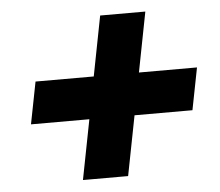

<svg xmlns="http://www.w3.org/2000/svg" viewBox="-43 -645 706 616"><g transform="rotate(-5 310.0 -336.5)"><path d="M49.5 -268.5H237.5L200 -76H345.5L383 -268.5H569.5L596 -404H409L446.5 -597H301L263.5 -404H76Z"/></g></svg>

Font: Monaspace Neon ExtraBold
Style: Italic
Weight: 800
Italic angle: -11°
Designer: Riley Cran & the Lettermatic Team
Foundry: Lettermatic
Version: Version 1.200 (Monaspace Neon)